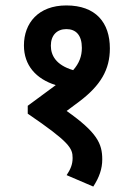

<svg xmlns="http://www.w3.org/2000/svg" viewBox="-20 -652 481 706"><path d="M224 -632C121 -632 68 -567 68 -485C68 -412 112 -362 185 -339L82 -263V-234C236 -129 247 -107 247 -71C247 -47 239 -29 225 -8L323 34C345 0 356 -31 356 -66C356 -124 337 -165 225 -244L272 -279C350 -338 384 -396 384 -474C384 -569 332 -632 224 -632ZM167 -484C167 -522 189 -545 224 -545C259 -545 281 -523 281 -476C281 -445 271 -419 249 -394C185 -413 167 -449 167 -484Z"/></svg>

Font: Noto Sans Devanagari ExtraCondensed SemiBold
Style: Regular
Weight: 600
Width: 2
Designer: Jelle Bosma - Monotype Design Team
Foundry: Monotype Imaging Inc.
Version: Version 2.004